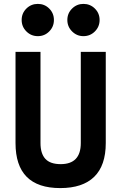

<svg xmlns="http://www.w3.org/2000/svg" viewBox="-20 -961 626 991"><path d="M290.9 9.8Q60.1 9.8 60.1 -222.7V-693.4H189V-222.7Q189 -168.5 214.1 -141.1Q239.3 -113.8 293.2 -113.8Q397 -113.8 397 -222.7V-693.4H525.9V-222.7Q525.9 -106.4 466.1 -48.3Q406.4 9.8 290.9 9.8ZM410.6 -774.4Q376.6 -774.4 352.1 -798.8Q327.6 -823.2 327.6 -857.9Q327.6 -892.6 352.1 -916.8Q376.6 -940.9 410.6 -940.9Q445.3 -940.9 469.7 -916.8Q494.1 -892.6 494.1 -857.9Q494.1 -823.2 469.8 -798.8Q445.5 -774.4 410.6 -774.4ZM175.3 -774.4Q140.6 -774.4 116.2 -798.8Q91.8 -823.2 91.8 -857.9Q91.8 -892.6 116.2 -916.8Q140.6 -940.9 175.3 -940.9Q210 -940.9 234.1 -916.8Q258.3 -892.6 258.3 -857.9Q258.3 -823.2 234.1 -798.8Q210 -774.4 175.3 -774.4Z"/></svg>

Font: Cascadia Code PL
Style: Regular
Weight: 400
Monospace: yes
Designer: Aaron Bell
Foundry: Saja Typeworks
Version: Version 2102.003